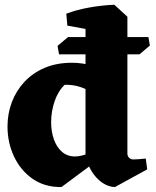

<svg xmlns="http://www.w3.org/2000/svg" viewBox="-20 -756 646 793"><path d="M223.8 -531.5 217.8 -566.5 260.8 -602.8H593L599 -567.8L556 -531.5ZM234 16.5Q164.8 17.5 114.6 -17.5Q64.5 -52.5 37.8 -109.9Q11 -167.2 11 -233.8Q11 -285.8 28.5 -332.9Q46 -380 80 -417Q114 -454 163.6 -475.4Q213.2 -496.8 277.2 -496.8Q323.2 -496.8 364.2 -483.4Q405.2 -470 441.5 -446.2L414.2 -322.2Q396.8 -347.5 370.9 -366.5Q345 -385.5 313.5 -396.1Q282 -406.8 247.2 -405.8Q220 -380 205.6 -337.9Q191.2 -295.8 191.2 -251.5Q191.2 -212.8 202.5 -180.6Q213.8 -148.5 235.8 -129.1Q257.8 -109.8 289.8 -109.8Q312.8 -109.8 345.1 -121.9Q377.5 -134 413 -160.5L406.2 -111.5ZM454.8 16.5Q434.8 16.2 414.2 5.6Q393.8 -5 376.5 -24.4Q359.2 -43.8 347.5 -69.5L333.2 -75.2V-683.8L452 -736.5L506.2 -687V-122Q506.2 -111.8 513 -104.6Q519.8 -97.5 530.8 -97.5Q542.5 -97.5 554.2 -98.6Q566 -99.8 582 -101.2L588 -56.5ZM258.2 -650.2 253.8 -699.5Q297.2 -715.8 348.2 -724.9Q399.2 -734 452 -736.5L451.5 -665.8L375.2 -628.8Z"/></svg>

Font: Eczar
Style: Regular
Weight: 400
Designer: Vaibhav Singh
Foundry: Rosetta Type Foundry
Version: Version 2.000